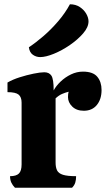

<svg xmlns="http://www.w3.org/2000/svg" viewBox="-20 -878 495 898"><path d="M50 0Q39 -11 33 -24Q27 -37 27 -54Q56 -54 68.5 -66.5Q81 -79 81 -109V-398Q81 -424 67 -435.5Q53 -447 15 -447V-492Q39 -506 72 -516.5Q105 -527 137 -533.5Q169 -540 187 -540Q210 -540 220.5 -524Q231 -508 231 -455Q242 -476 263.5 -496.5Q285 -517 312 -530Q339 -543 368 -543Q415 -543 435 -519Q455 -495 455 -457Q455 -414 433 -387Q411 -360 372 -360Q338 -360 318 -379.5Q298 -399 298 -424Q298 -440 301 -449Q285 -445 270 -438.5Q255 -432 240 -418V-118Q240 -95 247 -81Q254 -67 274.5 -60.5Q295 -54 336 -54Q336 -37 332 -24Q328 -11 317 0ZM168 -611Q149 -611 133.5 -622Q118 -633 115 -657Q147 -678 183 -709Q219 -740 252 -778.5Q285 -817 307 -858Q334 -858 353.5 -845Q373 -832 383.5 -813.5Q394 -795 394 -778Q394 -751 369 -722Q344 -693 307 -667.5Q270 -642 232 -626.5Q194 -611 168 -611Z"/></svg>

Font: Calistoga
Style: Regular
Weight: 400
Designer: Yvonne Schuttler, Eben Sorkin
Foundry: www.sorkintype.com
Version: Version 1.010; ttfautohint (v1.8.4.7-5d5b)